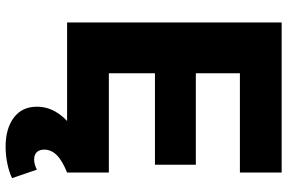

<svg xmlns="http://www.w3.org/2000/svg" viewBox="-182 -586 976 651"><g transform="rotate(90 305.5 -260.0)"><path d="M55.7 0V-727.5H564.5V-585.9H228V-436.5H538.1V-297.9H228V-141.6H564.5V0ZM477.1 208.5Q415.5 208.5 378.4 180.7Q341.3 152.8 341.3 102.5Q341.3 68.4 358.6 38.6Q376 8.8 404.3 -12.2L564.5 0Q523.4 16.6 505.1 35.4Q486.8 54.2 486.8 77.6Q486.8 93.8 495.4 102.8Q503.9 111.8 520.5 111.8Q529.8 111.8 538.3 109.1Q546.9 106.4 554.7 102.5L583.5 186.5Q564 196.3 535.2 202.4Q506.3 208.5 477.1 208.5Z"/></g></svg>

Font: Inter 16pt ExtraBold
Style: Regular
Weight: 800
Version: Version 4.001;git-66647c0bb